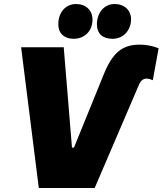

<svg xmlns="http://www.w3.org/2000/svg" viewBox="-20 -935 809 955"><path d="M494 -560C539 -672 586 -713 676 -713C703 -713 735 -708 769 -695L740 -536C731 -540 721 -544 708 -544C694 -544 680 -535 671 -513L451 0H173L85 -700H297L338 -201H348ZM346 -742C396 -742 440 -776 440 -838C440 -884 407 -915 358 -915C308 -915 270 -875 270 -814C270 -770 299 -742 346 -742ZM539 -742C602 -742 632 -794 632 -838C632 -884 599 -915 550 -915C500 -915 462 -874 462 -813C462 -769 490 -742 539 -742Z"/></svg>

Font: Fixel Display 20240404 Black
Style: Italic
Weight: 900
Italic angle: -10°
Designer: AlfaBravo + MacPaw
Foundry: Kyrylo Tkachov, Marchela Mozhyna, Serhii Makarenko, Maria Weinstein, Zakhar Kryvoshyya
Version: Version 1.211;Glyphs 3.2 (3225)